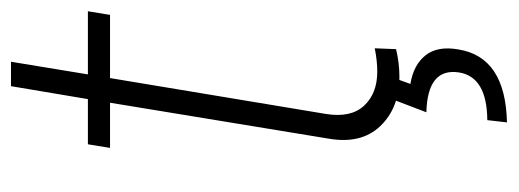

<svg xmlns="http://www.w3.org/2000/svg" viewBox="-304 -404 903 334"><g transform="rotate(-90 147.0 -237.5)"><path d="M293.9 -535.6 287.6 -497.1H177.7L115.2 -121.1Q108.4 -78.1 129.6 -55.2Q150.9 -32.2 189 -32.2Q207.5 -32.2 229.5 -36.6L228 0.5Q204.1 6.3 180.2 6.3Q126 6.3 94.2 -26.9Q62.5 -60.1 72.3 -116.7L134.8 -497.1H56.2L62.5 -535.6H141.1L163.6 -669.4H206.1L184.1 -535.6ZM139.6 -2.9H177.7L167.5 25.4Q200.7 30.8 217.3 51.8Q233.9 72.8 227.5 108.9Q214.4 190.9 100.6 193.4L104.5 159.2Q179.7 158.7 187.5 109.9Q195.8 55.2 118.2 53.2Z"/></g></svg>

Font: Inter Display Extra Light
Style: Italic
Weight: 200
Italic angle: -9.39999°
Designer: Rasmus Andersson
Foundry: rsms
Version: Version 4.000;git-4fc901f